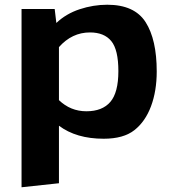

<svg xmlns="http://www.w3.org/2000/svg" viewBox="-20 -569 745 811"><path d="M71 222V-531H211L218 -472Q259 -511 316.5 -530Q374 -549 433 -549Q548 -549 595 -475.5Q642 -402 642 -267Q642 -185 618 -120.5Q594 -56 548 -19.5Q502 17 418 17Q302 17 229 -38V205ZM229 -146Q278 -99 345 -99Q412 -99 446 -138.5Q480 -178 480 -268.5Q480 -359 450 -395.5Q420 -432 360 -432Q284 -432 229 -370Z"/></svg>

Font: Fix15 Mono
Style: Bold
Weight: 700
Designer: Carrois Corporate & Edenspiekermann AG
Foundry: Carrois Corporate GbR & Edenspiekermann AG
Version: Version 3.206